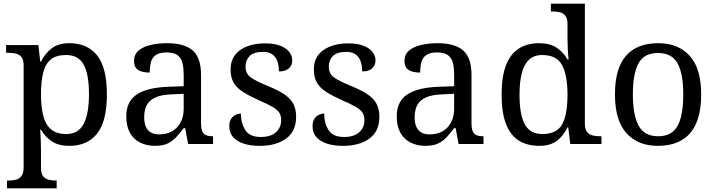

<svg xmlns="http://www.w3.org/2000/svg" viewBox="-20 -780 3873 1040"><path d="M18 240V198H26Q49 198 67.5 193Q86 188 97 172.5Q108 157 108 126V-426Q108 -456 96.5 -470.5Q85 -485 66.5 -489.5Q48 -494 26 -494H13V-536H188L198 -446H202Q225 -492 261 -519Q297 -546 355 -546Q454 -546 506.5 -479.5Q559 -413 559 -269Q559 -124 506.5 -57Q454 10 355 10Q297 10 260.5 -14.5Q224 -39 202 -78H198Q200 -49 201 -16.5Q202 16 202 35V131Q202 160 213.5 174.5Q225 189 243.5 193.5Q262 198 284 198H287V240ZM339 -54Q405 -54 433.5 -109.5Q462 -165 462 -270Q462 -377 433.5 -429.5Q405 -482 338 -482Q286 -482 256.5 -459Q227 -436 214.5 -388.5Q202 -341 202 -269Q202 -200 214.5 -152Q227 -104 257 -79Q287 -54 339 -54Z M819 10Q775 10 739.5 -7.5Q704 -25 684 -60.5Q664 -96 664 -150Q664 -230 720.5 -268Q777 -306 892 -310L975 -313V-373Q975 -409 969 -436.5Q963 -464 943 -480Q923 -496 882 -496Q844 -496 824 -482Q804 -468 797.5 -443.5Q791 -419 791 -387Q749 -387 727.5 -401.5Q706 -416 706 -450Q706 -485 730.5 -506Q755 -527 796 -536.5Q837 -546 886 -546Q978 -546 1023.5 -507Q1069 -468 1069 -373V-114Q1069 -86 1075 -70.5Q1081 -55 1095 -48.5Q1109 -42 1131 -42H1134V0H999L983 -86H975Q954 -58 934 -36.5Q914 -15 887.5 -2.5Q861 10 819 10ZM842 -52Q883 -52 912.5 -69Q942 -86 958.5 -117.5Q975 -149 975 -191V-272L911 -269Q854 -267 821.5 -252Q789 -237 775 -210.5Q761 -184 761 -145Q761 -114 770 -93.5Q779 -73 797 -62.5Q815 -52 842 -52Z M1387 10Q1337 10 1300 -2Q1263 -14 1242.5 -37.5Q1222 -61 1222 -96Q1222 -123 1233 -138Q1244 -153 1258.5 -159Q1273 -165 1285 -165Q1285 -113 1308.5 -75.5Q1332 -38 1393 -38Q1446 -38 1474.5 -63.5Q1503 -89 1503 -129Q1503 -154 1492.5 -170Q1482 -186 1455.5 -201.5Q1429 -217 1380 -238Q1329 -261 1295.5 -282.5Q1262 -304 1245.5 -332.5Q1229 -361 1229 -404Q1229 -472 1280.5 -508.5Q1332 -545 1417 -545Q1465 -545 1497.5 -532.5Q1530 -520 1546.5 -499Q1563 -478 1563 -453Q1563 -426 1544.5 -409.5Q1526 -393 1491 -393Q1491 -443 1470 -471Q1449 -499 1405 -499Q1354 -499 1332 -476.5Q1310 -454 1310 -419Q1310 -381 1338.5 -360.5Q1367 -340 1434 -313Q1487 -291 1520 -269Q1553 -247 1568.5 -218Q1584 -189 1584 -147Q1584 -69 1530 -29.5Q1476 10 1387 10Z M1838 10Q1788 10 1751 -2Q1714 -14 1693.5 -37.5Q1673 -61 1673 -96Q1673 -123 1684 -138Q1695 -153 1709.5 -159Q1724 -165 1736 -165Q1736 -113 1759.5 -75.5Q1783 -38 1844 -38Q1897 -38 1925.5 -63.5Q1954 -89 1954 -129Q1954 -154 1943.5 -170Q1933 -186 1906.5 -201.5Q1880 -217 1831 -238Q1780 -261 1746.5 -282.5Q1713 -304 1696.5 -332.5Q1680 -361 1680 -404Q1680 -472 1731.5 -508.5Q1783 -545 1868 -545Q1916 -545 1948.5 -532.5Q1981 -520 1997.5 -499Q2014 -478 2014 -453Q2014 -426 1995.5 -409.5Q1977 -393 1942 -393Q1942 -443 1921 -471Q1900 -499 1856 -499Q1805 -499 1783 -476.5Q1761 -454 1761 -419Q1761 -381 1789.5 -360.5Q1818 -340 1885 -313Q1938 -291 1971 -269Q2004 -247 2019.5 -218Q2035 -189 2035 -147Q2035 -69 1981 -29.5Q1927 10 1838 10Z M2284 10Q2240 10 2204.5 -7.5Q2169 -25 2149 -60.5Q2129 -96 2129 -150Q2129 -230 2185.5 -268Q2242 -306 2357 -310L2440 -313V-373Q2440 -409 2434 -436.5Q2428 -464 2408 -480Q2388 -496 2347 -496Q2309 -496 2289 -482Q2269 -468 2262.5 -443.5Q2256 -419 2256 -387Q2214 -387 2192.5 -401.5Q2171 -416 2171 -450Q2171 -485 2195.5 -506Q2220 -527 2261 -536.5Q2302 -546 2351 -546Q2443 -546 2488.5 -507Q2534 -468 2534 -373V-114Q2534 -86 2540 -70.5Q2546 -55 2560 -48.5Q2574 -42 2596 -42H2599V0H2464L2448 -86H2440Q2419 -58 2399 -36.5Q2379 -15 2352.5 -2.5Q2326 10 2284 10ZM2307 -52Q2348 -52 2377.5 -69Q2407 -86 2423.5 -117.5Q2440 -149 2440 -191V-272L2376 -269Q2319 -267 2286.5 -252Q2254 -237 2240 -210.5Q2226 -184 2226 -145Q2226 -114 2235 -93.5Q2244 -73 2262 -62.5Q2280 -52 2307 -52Z M2901 10Q2835 10 2789.5 -19Q2744 -48 2720.5 -109.5Q2697 -171 2697 -267Q2697 -364 2720.5 -425.5Q2744 -487 2789.5 -516.5Q2835 -546 2901 -546Q2959 -546 2995.5 -521.5Q3032 -497 3054 -458H3060Q3057 -483 3055.5 -513.5Q3054 -544 3054 -568V-650Q3054 -680 3042.5 -694.5Q3031 -709 3012.5 -713.5Q2994 -718 2972 -718H2964V-760H3148V-110Q3148 -81 3159.5 -66Q3171 -51 3189.5 -46.5Q3208 -42 3230 -42H3238V0H3069L3058 -90H3054Q3032 -44 2996 -17Q2960 10 2901 10ZM2918 -54Q2996 -54 3025 -106.5Q3054 -159 3054 -267Q3054 -371 3025 -426.5Q2996 -482 2917 -482Q2873 -482 2846 -457Q2819 -432 2806.5 -384Q2794 -336 2794 -266Q2794 -160 2822.5 -107Q2851 -54 2918 -54Z M3543 10Q3435 10 3373 -59Q3311 -128 3311 -269Q3311 -409 3370.5 -477.5Q3430 -546 3546 -546Q3654 -546 3716 -477.5Q3778 -409 3778 -269Q3778 -128 3718.5 -59Q3659 10 3543 10ZM3545 -42Q3595 -42 3625 -67.5Q3655 -93 3668 -144Q3681 -195 3681 -269Q3681 -381 3650 -437Q3619 -493 3544 -493Q3469 -493 3438.5 -437Q3408 -381 3408 -269Q3408 -157 3439 -99.5Q3470 -42 3545 -42Z"/></svg>

Font: Noto Serif Khmer
Style: Regular
Weight: 400
Designer: Danh Hong and the Monotype Design Team
Foundry: Monotype Imaging Inc.
Version: Version 2.003